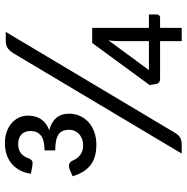

<svg xmlns="http://www.w3.org/2000/svg" viewBox="-9 -751 760 782"><g transform="rotate(-90 371.0 -360.0)"><path d="M220.5 -26.5Q211 -11 200 -5.5Q189 0 174.5 0H136.5L545.5 -686Q554.5 -700.5 566 -708.5Q577.5 -716.5 593.5 -716.5H632ZM54.5 -614Q58 -640.5 69 -660.2Q80 -680 96.2 -693.2Q112.5 -706.5 133.5 -713.2Q154.5 -720 179 -720Q204.5 -720 225 -712.8Q245.5 -705.5 260.2 -692.8Q275 -680 283 -663Q291 -646 291 -626Q291 -562 232 -539.5Q299 -521 299 -460Q299 -432.5 288.5 -411.5Q278 -390.5 260.8 -376.2Q243.5 -362 220.8 -354.8Q198 -347.5 174 -347.5Q145.5 -347.5 124.5 -353.8Q103.5 -360 88.2 -372.2Q73 -384.5 62.2 -402.5Q51.5 -420.5 44 -444L71.5 -456Q82.5 -460.5 92.2 -458.2Q102 -456 106 -447.5Q108.5 -442.5 112.5 -434.8Q116.5 -427 123.8 -419.5Q131 -412 142.2 -406.8Q153.5 -401.5 170.5 -401.5Q186 -401.5 197.8 -406.5Q209.5 -411.5 217.5 -419.2Q225.5 -427 229.5 -437Q233.5 -447 233.5 -457.5Q233.5 -472.5 229.2 -483.2Q225 -494 215.2 -501Q205.5 -508 189.2 -511.5Q173 -515 149.5 -515V-558.5Q193 -559 210.8 -574Q228.5 -589 228.5 -615Q228.5 -640 214 -653Q199.5 -666 175.5 -666Q151.5 -666 137.2 -654.2Q123 -642.5 117 -622.5Q112 -612.5 106.5 -609.2Q101 -606 88 -608ZM594.5 -133.5V-254Q594.5 -274 597.5 -298L476.5 -133.5ZM703 -133.5V-101Q703 -95.5 699.5 -91.8Q696 -88 690 -88H648.5V0H594.5V-88H441.5Q432 -88 427 -92Q422 -96 420.5 -102L415.5 -130.5L587 -364.5H648.5V-133.5Z"/></g></svg>

Font: Lato
Style: Regular
Weight: 400
Designer: Lukasz Dziedzic with Adam Twardoch and Botio Nikoltchev
Foundry: tyPoland Lukasz Dziedzic
Version: Version 2.015; 2015-08-06; http://www.latofonts.com/